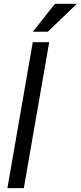

<svg xmlns="http://www.w3.org/2000/svg" viewBox="-20 -967 415 987"><path d="M375 -947.3H262.7L148.4 -803.7H225.6ZM18.1 0H102.5L232.9 -750H148.4Z"/></svg>

Font: Roboto Condensed
Style: Italic
Weight: 400
Designer: Google
Version: Version 1.000;PS 001.000;hotconv 1.0.88;makeotf.lib2.5.64775